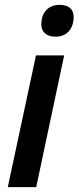

<svg xmlns="http://www.w3.org/2000/svg" viewBox="-20 -770 323 790"><path d="M209 -619C255 -619 283 -652 283 -700C283 -735 260 -750 225 -750C176 -750 150 -715 150 -671C150 -635 174 -619 209 -619ZM12 0H129L244 -542H128Z"/></svg>

Font: Noto Sans SemiCondensed SemiBold
Style: Italic
Weight: 600
Width: 4
Italic angle: -12°
Designer: Monotype Design Team
Foundry: Monotype Imaging Inc.
Version: Version 2.013